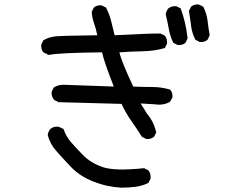

<svg xmlns="http://www.w3.org/2000/svg" viewBox="-20 -784 1040 866"><path d="M526.4 62.5Q460 58.6 399.4 34.2Q338.9 9.8 300.8 -30.3Q262.7 -70.3 233.9 -103Q205.1 -135.7 195.3 -174.8Q197.3 -190.4 207 -202.1Q222.7 -215.8 246.1 -211.9L266.6 -202.1Q276.4 -170.9 298.8 -144.5Q321.3 -118.2 355.5 -83.5Q389.6 -48.8 443.4 -30.3Q497.1 -11.7 629.9 -25.4L649.4 -15.6Q661.1 0 659.2 21.5L649.4 41Q622.1 54.7 590.8 58.6Q559.6 62.5 526.4 62.5ZM639.6 -157.2 620.1 -167Q596.7 -204.1 571.3 -240.2Q545.9 -276.4 528.3 -315.4L244.1 -323.2L224.6 -333Q210.9 -348.6 212.9 -370.1L222.7 -389.6Q244.1 -403.3 274.4 -401.4L493.2 -393.6Q448.2 -508.8 440.4 -547.9Q244.1 -545.9 199.2 -536.1L175.8 -547.9Q164.1 -561.5 166 -583L175.8 -602.5Q201.2 -617.2 231.9 -620.1Q262.7 -623 418.9 -625Q413.1 -654.3 404.3 -678.7Q395.5 -703.1 393.6 -730.5L403.3 -750Q417 -761.7 438.5 -759.8L458 -750Q473.6 -720.7 481.4 -688.5Q489.3 -656.2 497.1 -625Q581.1 -628.9 622.1 -630.9Q663.1 -632.8 704.1 -632.8L723.6 -623Q735.4 -608.4 733.4 -586.9L723.6 -567.4Q676.8 -553.7 623 -552.7Q569.3 -551.8 518.6 -547.9Q528.3 -504.9 581.1 -393.6Q624 -391.6 666 -391.6Q708 -391.6 747.1 -379.9Q759.8 -366.2 757.8 -344.7L747.1 -325.2Q717.8 -307.6 678.7 -313.5L614.3 -317.4L643.6 -270.5Q674.8 -233.4 684.6 -186.5L674.8 -167Q661.1 -155.3 639.6 -157.2ZM781.2 -581.1 761.7 -590.8Q747.1 -621.1 741.2 -654.3Q735.4 -687.5 727.5 -718.8Q729.5 -734.4 739.3 -746.1Q753.9 -757.8 775.4 -755.9L794.9 -746.1Q806.6 -714.8 814.5 -680.7Q822.3 -646.5 826.2 -611.3L816.4 -590.8Q802.7 -579.1 781.2 -581.1ZM880.9 -594.7 861.3 -604.5Q845.7 -634.8 841.8 -668Q837.9 -701.2 832 -734.4L841.8 -753.9Q855.5 -765.6 877 -763.7L896.5 -753.9Q912.1 -724.6 916 -691.4Q919.9 -658.2 925.8 -625L916 -604.5Q902.3 -592.8 880.9 -594.7Z"/></svg>

Font: NaikaiFont
Style: Regular
Weight: 400
Version: Version 1.67